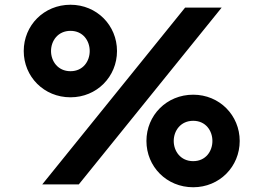

<svg xmlns="http://www.w3.org/2000/svg" viewBox="-20 -777 1110 809"><path d="M158 0H312L914 -745H760ZM80 -562C80 -454 165 -367 277 -367C388 -367 473 -454 473 -562C473 -670 388 -757 277 -757C165 -757 80 -670 80 -562ZM195 -562C195 -605 224 -647 277 -647C330 -647 358 -605 358 -562C358 -519 330 -477 277 -477C224 -477 195 -519 195 -562ZM597 -183C597 -75 682 12 794 12C905 12 990 -75 990 -183C990 -291 905 -378 794 -378C682 -378 597 -291 597 -183ZM712 -183C712 -226 741 -268 794 -268C847 -268 875 -226 875 -183C875 -140 847 -98 794 -98C741 -98 712 -140 712 -183Z"/></svg>

Font: Mluvka ExtraBold
Style: Regular
Weight: 800
Designer: Modified by Jiří Krblich, Original typeface by Gumpita Rahayu
Foundry: Gumpita Rahayu & Jiří Krblich
Version: Version 2.000;Glyphs 3.1.1 (3134)